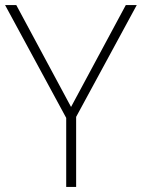

<svg xmlns="http://www.w3.org/2000/svg" viewBox="-20 -734 557 754"><path d="M259 -314 44 -714H0L240 -271V0H279V-275L517 -714H474Z"/></svg>

Font: Noto Sans Ethiopic ExtraLight
Style: Regular
Weight: 200
Designer: Monotype Design Team
Foundry: Monotype Imaging Inc.
Version: Version 2.102